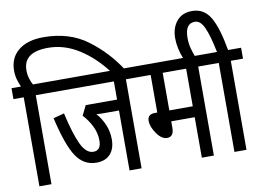

<svg xmlns="http://www.w3.org/2000/svg" viewBox="-90 -1036 1609 1177"><g transform="rotate(-10 714.5 -448.0)"><path d="M139 -554H215V-622H133Q124 -639 116.5 -662Q109 -685 109 -714Q109 -827 263 -827Q363 -827 454 -769.5Q545 -712 618 -615H704Q629 -731 518 -813.5Q407 -896 246 -896Q147 -896 90.5 -850.5Q34 -805 34 -725Q34 -695 41.5 -669Q49 -643 59 -622H0V-554H64V0H139Z M700 0V-554H776V-622H203V-554H625V-441H430L400 -380Q433 -345 454 -302Q475 -259 475 -213Q475 -151 427 -151Q382 -151 350.5 -217.5Q319 -284 290 -414L222 -396Q262 -222 309 -152Q356 -82 434 -82Q491 -82 521 -115.5Q551 -149 551 -206Q551 -256 532.5 -299Q514 -342 485 -375Q503 -373 528 -373H625V0Z M1226 -554V-622H764V-554H854V-320H840Q793 -320 793 -279Q793 -242 823 -199Q853 -156 887 -156Q929 -156 929 -212V-252H1075V0H1150V-554ZM1075 -320H929V-554H1075Z M1143 -615Q1132 -644 1124 -673Q1116 -702 1116 -739Q1116 -828 1177 -828Q1212 -828 1235 -777Q1258 -726 1279 -622H1214V-554H1278V0H1353V-554H1429V-622H1348Q1323 -765 1284 -830.5Q1245 -896 1171 -896Q1109 -896 1075 -854.5Q1041 -813 1041 -749Q1041 -686 1070 -615Z"/></g></svg>

Font: Noto Sans Devanagari Extra Condensed
Style: Regular
Weight: 400
Width: 2
Designer: Monotype Design Team
Foundry: Monotype Imaging Inc.
Version: 1.000